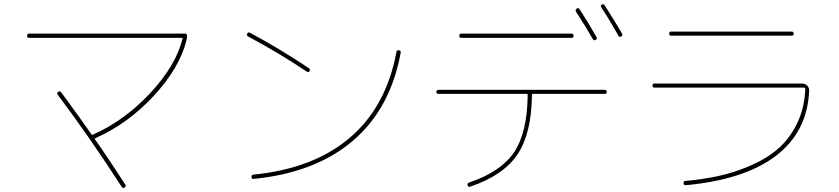

<svg xmlns="http://www.w3.org/2000/svg" viewBox="-20 -862 4040 924"><path d="M120.1 -679.7Q110.4 -679.7 110.4 -689.9Q110.4 -700.2 120.1 -700.2H870.1Q879.9 -700.2 879.9 -690.4Q879.9 -676.8 877.9 -669.9Q844.7 -535.2 720.2 -400.9Q595.7 -266.6 439.5 -197.3Q435.5 -195.3 436.5 -192.4Q503.9 -96.7 583 26.4Q587.9 35.2 580.1 40Q572.3 45.9 566.4 38.1Q404.3 -211.9 257.8 -406.2Q252 -414.1 259.8 -419.9Q267.6 -425.8 274.4 -418Q361.3 -299.8 420.9 -214.8Q422.9 -211.9 426.8 -213.9Q579.1 -281.2 702.6 -413.6Q826.2 -545.9 858.4 -675.8Q860.4 -679.7 853.5 -679.7Z M1173.8 -686.5Q1165 -691.4 1169.9 -700.2Q1174.8 -709 1183.6 -704.1Q1324.2 -628.9 1465.8 -534.2Q1474.6 -529.3 1469.7 -519.5Q1464.8 -511.7 1456.1 -517.6Q1322.3 -607.4 1173.8 -686.5ZM1190.4 -9.8Q1190.4 -20.5 1198.2 -21.5Q1488.3 -49.8 1663.6 -199.2Q1838.9 -348.6 1887.7 -611.3Q1889.6 -622.1 1899.9 -620.1Q1910.2 -618.2 1908.2 -607.4Q1858.4 -337.9 1677.7 -184.1Q1497.1 -30.3 1200.2 -1Q1190.4 -1 1190.4 -9.8Z M2833 -673.8Q2799.8 -732.4 2752 -805.7Q2747.1 -814.5 2754.9 -820.3Q2763.7 -826.2 2768.6 -818.4Q2811.5 -752.9 2850.6 -683.6Q2855.5 -674.8 2846.7 -669.9Q2837.9 -665 2833 -673.8ZM2956.1 -690.4Q2906.2 -778.3 2874 -826.2Q2868.2 -835 2876 -839.8Q2884.8 -844.7 2889.6 -836.9Q2937.5 -762.7 2973.6 -700.2Q2978.5 -691.4 2969.7 -686.5Q2960.9 -681.6 2956.1 -690.4ZM2200.2 -679.7Q2190.4 -679.7 2190.4 -689.9Q2190.4 -700.2 2200.2 -700.2H2730.5Q2740.2 -700.2 2740.2 -689.9Q2740.2 -679.7 2730.5 -679.7ZM2089.8 -410.2Q2080.1 -410.2 2080.1 -419.9Q2080.1 -429.7 2089.8 -429.7H2889.6Q2899.4 -429.7 2899.9 -419.9Q2900.4 -410.2 2889.6 -410.2H2544.9Q2540 -410.2 2540 -404.3Q2538.1 -219.7 2470.2 -118.7Q2402.3 -17.6 2243.2 36.1Q2234.4 40 2230.5 30.3Q2226.6 21.5 2237.3 16.6Q2390.6 -35.2 2454.1 -129.4Q2517.6 -223.6 2519.5 -404.3Q2519.5 -410.2 2514.6 -410.2Z M3129.9 -440.4Q3120.1 -440.4 3120.1 -450.2Q3120.1 -460 3129.9 -460H3839.8Q3854.5 -460 3864.7 -449.7Q3875 -439.5 3874 -423.8Q3865.2 -227.5 3714.4 -112.3Q3563.5 2.9 3280.3 29.3Q3270.5 29.3 3269.5 19.5Q3269.5 8.8 3278.3 8.8Q3363.3 1 3438 -15.1Q3512.7 -31.2 3590.3 -64.5Q3668 -97.7 3723.6 -145.5Q3779.3 -193.4 3815.4 -267.1Q3851.6 -340.8 3855.5 -433.6Q3855.5 -439.5 3849.6 -440.4ZM3210 -690.4Q3200.2 -690.4 3200.2 -700.2Q3200.2 -710 3210 -710H3790Q3799.8 -710 3799.8 -700.2Q3799.8 -690.4 3790 -690.4Z"/></svg>

Font: Rounded-X Mgen+ 1m thin
Style: Regular
Weight: 100
Designer: [Source Han Sans]
Ryoko NISHIZUKA  (kana & ideographs); Paul D. Hunt (Latin, Greek & Cyrillic); Wenlong ZHANG  (bopomofo
Version: Version 1.059.20150602